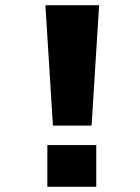

<svg xmlns="http://www.w3.org/2000/svg" viewBox="-20 -720 540 740"><path d="M184 -236 155 -700H362L333 -236ZM162.5 -161H351V0H162.5Z"/></svg>

Font: Trispace Thin ExtraBold
Style: Regular
Weight: 800
Version: Version 1.210